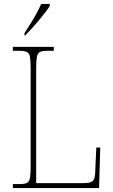

<svg xmlns="http://www.w3.org/2000/svg" viewBox="-20 -951 574 971"><path d="M45 0V-20H79Q104 -20 116 -26Q128 -32 131.5 -51Q135 -70 135 -108V-606Q135 -645 131.5 -663.5Q128 -682 116 -688Q104 -694 79 -694H45V-714H252V-694H219Q194 -694 182 -688Q170 -682 166.5 -663.5Q163 -645 163 -606V-25H403Q429 -25 441.5 -31Q454 -37 458 -52Q462 -67 462 -94L467 -205H487L481 0ZM104 -784Q119 -807 135 -832.5Q151 -858 165 -883.5Q179 -909 188 -931H232V-921Q224 -908 209 -888.5Q194 -869 176 -847.5Q158 -826 140 -806Q122 -786 107 -771H104Z"/></svg>

Font: Noto Serif Khmer SemiCondensed Thin
Style: Regular
Weight: 250
Width: 4
Designer: Danh Hong and the Monotype Design Team
Foundry: Monotype Imaging Inc.
Version: Version 2.004